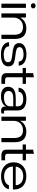

<svg xmlns="http://www.w3.org/2000/svg" viewBox="1643 -2415 782 4108"><g transform="rotate(90 2034.0 -361.0)"><path d="M59.1 0V-524.9H148.9V0ZM48.8 -682.1Q48.8 -703.6 63.7 -717.8Q78.6 -731.9 103 -731.9Q127.4 -731.9 143.3 -717.5Q159.2 -703.1 159.2 -682.1Q159.2 -660.2 143.3 -645.5Q127.4 -630.9 103 -630.9Q78.6 -630.9 63.7 -645.5Q48.8 -660.2 48.8 -682.1Z M266.6 0V-524.9H354.5L356.4 -409.2H362.3Q391.6 -468.3 451.7 -500.7Q511.7 -533.2 584.5 -533.2Q813.5 -533.2 813.5 -288.1V0H723.6V-272Q723.6 -369.6 682.9 -415.8Q642.1 -461.9 558.6 -461.9Q468.3 -461.9 412.4 -405.8Q356.4 -349.6 356.4 -259.8V0Z M1146 9.8Q1023.9 9.8 954.6 -37.1Q885.3 -84 882.8 -164.1H970.7Q972.2 -110.8 1019 -80.3Q1065.9 -49.8 1147.9 -49.8Q1224.1 -49.8 1267.1 -72Q1310.1 -94.2 1310.1 -139.2Q1310.1 -188 1275.1 -205.8Q1240.2 -223.6 1138.7 -233.9Q1086.9 -238.8 1050 -245.8Q1013.2 -252.9 983.9 -264.2Q954.6 -275.4 937.3 -291.5Q919.9 -307.6 910.9 -329.6Q901.9 -351.6 901.9 -380.9Q901.9 -452.1 967.3 -493.7Q1032.7 -535.2 1144 -535.2Q1253.9 -535.2 1315.9 -491.5Q1377.9 -447.8 1384.8 -370.1H1298.8Q1294.4 -422.9 1253.2 -448.5Q1211.9 -474.1 1144 -474.1Q1072.8 -474.1 1030.8 -452.6Q988.8 -431.2 988.8 -387.2Q988.8 -345.7 1025.9 -328.1Q1063 -310.5 1155.8 -300.8Q1210.4 -295.4 1247.3 -288.8Q1284.2 -282.2 1315.2 -271Q1346.2 -259.8 1363.5 -243.4Q1380.9 -227.1 1390.4 -203.1Q1399.9 -179.2 1399.9 -146Q1399.9 -73.2 1335.4 -31.7Q1271 9.8 1146 9.8Z M1665 0Q1606.9 0 1575.9 -26.4Q1544.9 -52.7 1544.9 -106V-455.1H1434.1V-524.9H1544.9V-678.2L1632.8 -695.8V-524.9H1773.9V-455.1H1632.8V-131.8Q1632.8 -101.6 1647.9 -90.3Q1663.1 -79.1 1695.8 -79.1H1773.9V0Z M2032.7 8.8Q1943.8 8.8 1890.4 -31.2Q1836.9 -71.3 1836.9 -142.1Q1836.9 -179.7 1849.1 -208.5Q1861.3 -237.3 1882.8 -255.9Q1904.3 -274.4 1936 -286.1Q1967.8 -297.9 2003.9 -302.5Q2040 -307.1 2085 -307.1H2254.9V-348.1Q2254.9 -466.8 2099.6 -466.8Q2030.8 -466.8 1990 -442.1Q1949.2 -417.5 1942.9 -367.2H1856Q1863.3 -447.8 1928 -491Q1992.7 -534.2 2099.6 -534.2Q2154.8 -534.2 2198.5 -523.7Q2242.2 -513.2 2275.1 -491.5Q2308.1 -469.7 2325.9 -433.3Q2343.8 -397 2343.8 -348.1V-95.2Q2343.8 -72.8 2351.3 -63.5Q2358.9 -54.2 2376 -54.2Q2395 -54.2 2407.7 -64V-3.9Q2387.7 7.8 2348.6 7.8Q2307.6 7.8 2284.2 -12.9Q2260.7 -33.7 2260.7 -70.8V-97.2H2257.8Q2237.3 -48.8 2177.5 -20Q2117.7 8.8 2032.7 8.8ZM1926.8 -150.9Q1926.8 -105.5 1961.7 -79.8Q1996.6 -54.2 2062 -54.2Q2150.9 -54.2 2202.9 -87.9Q2254.9 -121.6 2254.9 -185.1V-253.9H2098.6Q2057.1 -253.9 2027.3 -249.3Q1997.6 -244.6 1974.1 -233.4Q1950.7 -222.2 1938.7 -201.7Q1926.8 -181.2 1926.8 -150.9Z M2475.6 0V-524.9H2563.5L2565.4 -409.2H2571.3Q2600.6 -468.3 2660.6 -500.7Q2720.7 -533.2 2793.5 -533.2Q3022.5 -533.2 3022.5 -288.1V0H2932.6V-272Q2932.6 -369.6 2891.8 -415.8Q2851.1 -461.9 2767.6 -461.9Q2677.2 -461.9 2621.3 -405.8Q2565.4 -349.6 2565.4 -259.8V0Z M3302.2 0Q3244.1 0 3213.1 -26.4Q3182.1 -52.7 3182.1 -106V-455.1H3071.3V-524.9H3182.1V-678.2L3270 -695.8V-524.9H3411.1V-455.1H3270V-131.8Q3270 -101.6 3285.2 -90.3Q3300.3 -79.1 3333 -79.1H3411.1V0Z M3752 7.8Q3615.7 7.8 3534.4 -64.7Q3453.1 -137.2 3453.1 -261.2Q3453.1 -385.7 3533.4 -459.5Q3613.8 -533.2 3749 -533.2Q3888.2 -533.2 3964.8 -456.5Q4041.5 -379.9 4034.2 -246.1H3543.9Q3545.4 -157.2 3601.6 -107.7Q3657.7 -58.1 3753.9 -58.1Q3825.7 -58.1 3877.4 -85.9Q3929.2 -113.8 3942.9 -160.2H4028.8Q4015.1 -85 3938.2 -38.6Q3861.3 7.8 3752 7.8ZM3543.9 -306.2H3942.9Q3939.9 -381.8 3888.2 -424.3Q3836.4 -466.8 3749 -466.8Q3661.6 -466.8 3607.9 -423.8Q3554.2 -380.9 3543.9 -306.2Z"/></g></svg>

Font: Lumene Sans Expanded
Style: Regular
Weight: 400
Width: 7
Designer: Deni Anggara
Version: Version 1.003;Glyphs 3.1.2 (3151)